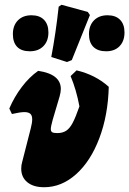

<svg xmlns="http://www.w3.org/2000/svg" viewBox="-20 -779 542 805"><path d="M69 -72Q69 -87 73 -100L109 -241Q115 -264 115 -279Q115 -295 107 -302Q99 -309 82 -309Q65 -309 30 -301L19 -324Q40 -373 71.5 -414.5Q103 -456 140 -482Q235 -468 235 -406Q235 -393 230 -375L201 -277Q193 -248 193 -238Q193 -228 199 -224.5Q205 -221 220 -221Q242 -221 257 -230.5Q272 -240 284.5 -263.5Q297 -287 313 -333Q300 -403 276 -460L301 -484Q381 -465 436 -415Q433 -296 396.5 -199.5Q360 -103 299 -48.5Q238 6 165 6Q120 6 94.5 -15Q69 -36 69 -72ZM281 -527 261 -519 195 -540Q214 -640 226 -751L238 -759L348 -729L357 -716ZM34 -636Q34 -672 55 -693.5Q76 -715 112 -715Q146 -715 164.5 -696Q183 -677 183 -643Q183 -607 162 -585.5Q141 -564 105 -564Q70 -564 52 -582.5Q34 -601 34 -636ZM353 -636Q353 -672 374 -693.5Q395 -715 431 -715Q465 -715 483.5 -696Q502 -677 502 -643Q502 -607 481.5 -585.5Q461 -564 425 -564Q390 -564 371.5 -582.5Q353 -601 353 -636Z"/></svg>

Font: Alegreya Black
Style: Italic
Weight: 900
Italic angle: -7°
Designer: Juan Pablo del Peral
Foundry: Huerta Tipografica
Version: Version 2.007; ttfautohint (v1.6)